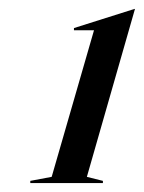

<svg xmlns="http://www.w3.org/2000/svg" viewBox="-20 -799 323 431"><path d="M175 -402 211 -393V-388H48V-393L96 -402L191 -731H146V-736L282 -779H283Z"/></svg>

Font: Nyght Serif Italic
Style: Regular
Weight: 400
Italic angle: -16°
Designer: Maksym Kobuzan
Version: Version 0.410